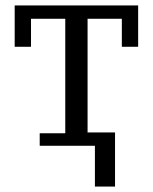

<svg xmlns="http://www.w3.org/2000/svg" viewBox="-20 -536 562 706"><path d="M126 -46H220V-467H94V-364H34V-516H488V-364H428V-467H302V-49H403V150H329V0H126Z"/></svg>

Font: IBM Plex Serif
Style: Regular
Weight: 400
Designer: Mike Abbink, Paul van der Laan, Pieter van Rosmalen
Foundry: Bold Monday
Version: Version 3.001